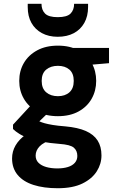

<svg xmlns="http://www.w3.org/2000/svg" viewBox="-20 -766 639 1018"><path d="M286 232Q212 232 157.5 214.5Q103 197 73.5 161.5Q44 126 44 74Q44 37 62.5 5Q81 -27 117 -52.5Q153 -78 205 -96L258 -26Q211 -12 190 10Q169 32 169 59Q169 82 184 97Q199 112 225 119.5Q251 127 284 127Q316 127 340 119.5Q364 112 377 97Q390 82 390 61Q390 33 371.5 17Q353 1 296 -3Q244 -7 204 -14.5Q164 -22 134 -32.5Q104 -43 83 -56Q62 -69 49 -82V-105L157 -222L258 -190L127 -63L169 -134Q179 -127 190 -122Q201 -117 217 -112.5Q233 -108 259.5 -103.5Q286 -99 326 -96Q393 -90 435 -71.5Q477 -53 497.5 -21Q518 11 518 58Q518 103 493 142.5Q468 182 417 207Q366 232 286 232ZM287 -150Q223 -150 177 -175Q131 -200 106.5 -242.5Q82 -285 82 -337Q82 -390 106.5 -432Q131 -474 177 -499Q223 -524 287 -524Q351 -524 396.5 -499Q442 -474 466 -432Q490 -390 490 -337Q490 -285 466 -242.5Q442 -200 396.5 -175Q351 -150 287 -150ZM287 -256Q325 -256 348 -276.5Q371 -297 371 -337Q371 -377 348 -397Q325 -417 287 -417Q249 -417 225 -397Q201 -377 201 -337Q201 -297 225 -276.5Q249 -256 287 -256ZM372 -415 350 -512H558V-431ZM286 -571Q238 -571 202 -590.5Q166 -610 146.5 -645Q127 -680 127 -729V-746H200Q200 -713 219 -694Q238 -675 286 -675Q335 -675 354 -694Q373 -713 373 -746H447V-729Q447 -680 427 -644.5Q407 -609 371 -590Q335 -571 286 -571Z"/></svg>

Font: DM Sans 12pt ExtraBold
Style: Regular
Weight: 800
Version: Version 4.004;gftools[0.9.30]